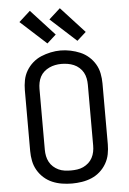

<svg xmlns="http://www.w3.org/2000/svg" viewBox="-64 -1030 728 1084"><g transform="rotate(-5 300.0 -488.0)"><path d="M300 8Q272 8 243.5 3.5Q215 -1 189 -12Q163 -23 141.5 -42Q120 -61 105.5 -86Q91 -111 85.5 -139Q80 -167 80 -195V-540Q80 -568 85.5 -596.5Q91 -625 105.5 -649.5Q120 -674 141.5 -693Q163 -712 189 -723Q215 -734 243.5 -740Q272 -746 300 -746Q328 -746 356.5 -740Q385 -734 411 -723Q437 -712 458.5 -693Q480 -674 494.5 -649.5Q509 -625 514.5 -596.5Q520 -568 520 -540V-195Q520 -167 514.5 -139Q509 -111 494.5 -86Q480 -61 458.5 -42Q437 -23 411 -12Q385 -1 356.5 3.5Q328 8 300 8ZM300 -66Q318 -66 336 -68.5Q354 -71 370 -78.5Q386 -86 399.5 -98Q413 -110 421.5 -126Q430 -142 433.5 -159.5Q437 -177 437 -195V-540Q437 -558 433.5 -576Q430 -594 421.5 -609.5Q413 -625 399 -637.5Q385 -650 368.5 -657Q352 -664 334 -667Q316 -670 298 -670Q280 -670 262.5 -666.5Q245 -663 229 -655.5Q213 -648 199.5 -636Q186 -624 178 -608.5Q170 -593 166.5 -575.5Q163 -558 163 -540V-195Q163 -177 166.5 -159.5Q170 -142 178.5 -126Q187 -110 200.5 -98Q214 -86 230 -78.5Q246 -71 264 -68.5Q282 -66 300 -66ZM400 -792 253 -926 317 -984 451 -838ZM230 -792 83 -926 147 -984 281 -838Z"/></g></svg>

Font: Zed Mono Extended
Style: Regular
Weight: 400
Width: 7
Monospace: yes
Designer: Belleve Invis
Foundry: Belleve Invis
Version: Version 1.0.0; ttfautohint (v1.8.4)